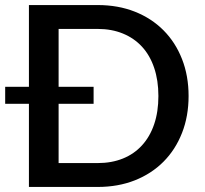

<svg xmlns="http://www.w3.org/2000/svg" viewBox="-20 -740 810 760"><path d="M607 -360Q607 -422 590.2 -471.5Q573.5 -521 542.2 -555Q511 -589 466.5 -607.2Q422 -625.5 366.5 -625.5H212V-396.5H350.5V-329H212V-94.5H366.5Q422 -94.5 466.5 -112.5Q511 -130.5 542.2 -164.8Q573.5 -199 590.2 -248.2Q607 -297.5 607 -360ZM0.5 -396.5H94.5V-720H366.5Q447.5 -720 513.8 -693.8Q580 -667.5 627.2 -620Q674.5 -572.5 700.5 -506.2Q726.5 -440 726.5 -360Q726.5 -280 700.5 -213.8Q674.5 -147.5 627.2 -100Q580 -52.5 513.8 -26.2Q447.5 0 366.5 0H94.5V-329H0.5Z"/></svg>

Font: Lato
Style: Regular
Weight: 600
Designer: Lukasz Dziedzic
Foundry: tyPoland Lukasz Dziedzic
Version: Version 2.006; 2014-01-15; ttfautohint (v1.4.1)